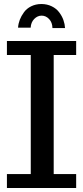

<svg xmlns="http://www.w3.org/2000/svg" viewBox="-20 -940 415 960"><path d="M14.6 0V-69.8H133.8V-665H14.6V-734.9H360.8V-665H248.5V-69.8H360.8V0ZM242.2 -799.8Q241.7 -827.6 225.6 -844.7Q209.5 -861.8 188 -861.8Q167.5 -861.8 151.1 -845.2Q134.8 -828.6 133.3 -801.8H70.3Q72.8 -841.8 99.6 -878.4Q112.8 -897 135.7 -908.4Q158.7 -919.9 187 -919.9Q215.3 -919.9 238.8 -908.4Q262.2 -897 275.9 -878.4Q290 -859.9 297.1 -839.6Q304.2 -819.3 305.2 -799.8Z"/></svg>

Font: Trocchi
Style: Regular
Weight: 400
Designer: Vernon Adams
Foundry: Vernon Adams
Version: Version 1.101; ttfautohint (v1.8.4.7-5d5b);gftools[0.9.27]